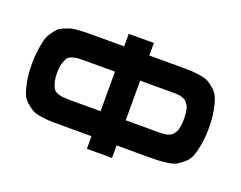

<svg xmlns="http://www.w3.org/2000/svg" viewBox="-134 -1052 1763 1405"><g transform="rotate(20 747.5 -350.0)"><path d="M1086.4 -700.2Q1140.6 -700.2 1167.7 -699.2Q1194.8 -698.2 1239.3 -691.7Q1283.7 -685.1 1306.4 -672.4Q1329.1 -659.7 1358.4 -634.3Q1387.7 -608.9 1401.6 -572Q1415.5 -535.2 1425.8 -479Q1436 -422.9 1436 -349.6Q1436 -276.4 1425.8 -220.2Q1415.5 -164.1 1401.6 -127.2Q1387.7 -90.3 1358.2 -65.2Q1328.6 -40 1306.2 -27.3Q1283.7 -14.6 1239.3 -8.3Q1194.8 -2 1168 -1Q1141.1 0 1086.4 0H844.7V97.7H648.9V-0.5H407.7Q353 -0.5 326.2 -1.5Q299.3 -2.4 254.9 -8.8Q210.4 -15.1 188 -27.8Q165.5 -40.5 136 -65.7Q106.4 -90.8 92.5 -127.7Q78.6 -164.6 68.4 -220.7Q58.1 -276.9 58.1 -350.1Q58.1 -407.2 64.5 -454.1Q70.8 -501 79.3 -535.4Q87.9 -569.8 106.2 -596.2Q124.5 -622.6 139.4 -639.9Q154.3 -657.2 182.9 -669.2Q211.4 -681.2 230.5 -687.3Q249.5 -693.4 286.1 -696.3Q322.8 -699.2 344 -699.7Q365.2 -700.2 407.7 -700.2H648.9V-797.9H844.7V-700.2ZM407.7 -195.8V-195.3H648.9V-503.4H407.7Q374.5 -503.4 358.2 -502.2Q341.8 -501 317.9 -493.4Q293.9 -485.8 282.7 -470.2Q271.5 -454.6 262.7 -424.6Q253.9 -394.5 253.9 -349.6Q253.9 -304.7 262.7 -274.7Q271.5 -244.6 282.7 -229Q293.9 -213.4 317.9 -205.8Q341.8 -198.2 358.2 -197Q374.5 -195.8 407.7 -195.8ZM1088.4 -195.8Q1106.9 -195.8 1116.5 -196Q1126 -196.3 1141.8 -197.5Q1157.7 -198.7 1166.3 -201.4Q1174.8 -204.1 1187.3 -209.5Q1199.7 -214.8 1206.3 -222.4Q1212.9 -230 1220.9 -241.7Q1229 -253.4 1232.9 -268.6Q1236.8 -283.7 1239.5 -304.2Q1242.2 -324.7 1242.2 -350.1Q1242.2 -375.5 1239.5 -396Q1236.8 -416.5 1232.9 -431.6Q1229 -446.8 1220.9 -458.5Q1212.9 -470.2 1206.3 -477.8Q1199.7 -485.4 1187.3 -490.7Q1174.8 -496.1 1166.3 -498.8Q1157.7 -501.5 1141.8 -502.7Q1126 -503.9 1116.5 -504.2Q1106.9 -504.4 1088.4 -504.4H844.7V-195.8Z"/></g></svg>

Font: Donpoligrafbum
Style: Bold
Weight: 700
Designer: Sasha Pavljenko
Version: Version 1.002;Fontself Maker 3.5.8